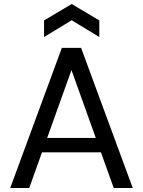

<svg xmlns="http://www.w3.org/2000/svg" viewBox="-20 -939 714 959"><path d="M31 0 289 -700H385L643 0H548L317 -645H357L126 0ZM151 -178 176 -250H498L523 -178ZM200 -754V-837L338 -919L476 -837V-754L338 -838Z"/></svg>

Font: Host Grotesk Light
Style: Regular
Weight: 400
Version: Version 1.003